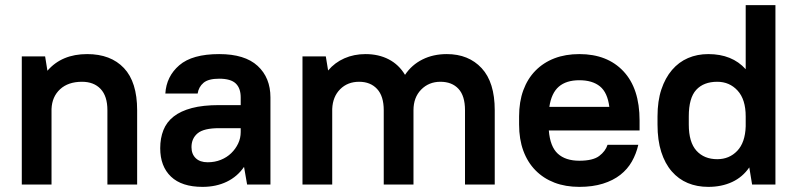

<svg xmlns="http://www.w3.org/2000/svg" viewBox="-20 -720 3110 749"><path d="M65 -500H156L165 -444Q221 -509 320 -509Q412 -509 463.5 -454.5Q515 -400 515 -290V0H399V-290Q399 -345 372.5 -373Q346 -401 300 -401Q246 -401 214.5 -372Q183 -343 181 -295V0H65Z M770 9Q689 9 647 -31Q605 -71 605 -142Q605 -181 617.5 -212.5Q630 -244 657.5 -265.5Q685 -287 728.5 -298.5Q772 -310 835 -310H919V-340Q919 -376 899.5 -394.5Q880 -413 835 -413Q793 -413 774 -397Q755 -381 751 -355H625Q629 -422 679.5 -465.5Q730 -509 835 -509Q935 -509 985 -463Q1035 -417 1035 -340V0H944L932 -69Q906 -31 864.5 -11Q823 9 770 9ZM790 -87Q818 -87 841.5 -96.5Q865 -106 882 -122.5Q899 -139 909 -160Q919 -181 919 -205V-220H835Q775 -220 751 -200Q727 -180 727 -146Q727 -119 743.5 -103Q760 -87 790 -87Z M1160 -500H1251L1260 -445Q1286 -476 1323.5 -492.5Q1361 -509 1406 -509Q1457 -509 1496.5 -488.5Q1536 -468 1560 -428Q1586 -467 1628 -488Q1670 -509 1723 -509Q1808 -509 1859 -454Q1910 -399 1910 -290V0H1794V-290Q1794 -346 1768.5 -373.5Q1743 -401 1698 -401Q1653 -401 1623 -370.5Q1593 -340 1593 -290V0H1477V-290Q1477 -345 1451 -373Q1425 -401 1381 -401Q1336 -401 1307 -372Q1278 -343 1276 -295V0H1160Z M2240 9Q2186 9 2143 -7.5Q2100 -24 2069 -55.5Q2038 -87 2021.5 -132Q2005 -177 2005 -234V-266Q2005 -323 2021.5 -368Q2038 -413 2069 -444.5Q2100 -476 2143 -492.5Q2186 -509 2240 -509Q2349 -509 2412 -442Q2475 -375 2475 -250V-211H2121Q2126 -148 2156 -120.5Q2186 -93 2240 -93Q2293 -93 2317.5 -111.5Q2342 -130 2350 -155H2470Q2462 -120 2445 -90Q2428 -60 2400 -38Q2372 -16 2332 -3.5Q2292 9 2240 9ZM2240 -407Q2189 -407 2160 -382Q2131 -357 2123 -303H2357Q2350 -359 2320.5 -383Q2291 -407 2240 -407Z M2743 9Q2699 9 2663 -6Q2627 -21 2600.5 -51.5Q2574 -82 2559.5 -127.5Q2545 -173 2545 -234V-266Q2545 -326 2560 -371Q2575 -416 2601.5 -447Q2628 -478 2664 -493.5Q2700 -509 2743 -509Q2836 -509 2889 -450V-700H3005V0H2914L2903 -67Q2877 -29 2836 -10Q2795 9 2743 9ZM2778 -99Q2825 -99 2856 -131.5Q2887 -164 2889 -227V-266Q2889 -332 2857.5 -366.5Q2826 -401 2778 -401Q2725 -401 2696 -369.5Q2667 -338 2667 -266V-234Q2667 -165 2697 -132Q2727 -99 2778 -99Z"/></svg>

Font: PT Root UI Web Bold
Style: Regular
Weight: 700
Designer: Vitaly Kuzmin
Foundry: ParaType Ltd.
Version: Version 1.000W